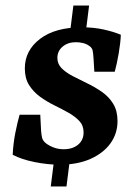

<svg xmlns="http://www.w3.org/2000/svg" viewBox="-20 -600 495 696"><path d="M196 -3Q153 -3 105.5 -12.5Q58 -22 26 -39Q28 -80 35.5 -118Q43 -156 51 -184H126L129 -125Q130 -112 132.5 -101Q135 -90 146 -81Q159 -71 175.5 -65Q192 -59 211 -59Q243 -59 263 -75.5Q283 -92 283 -120Q283 -145 267.5 -161.5Q252 -178 228 -191.5Q204 -205 176.5 -218.5Q149 -232 125 -249.5Q101 -267 85.5 -291.5Q70 -316 70 -352Q70 -417 125 -459Q180 -501 277 -501Q320 -501 356 -493Q392 -485 418 -474Q417 -446 410.5 -407.5Q404 -369 396 -340H322L319 -389Q318 -405 316 -416Q314 -427 303 -434Q293 -441 280.5 -444Q268 -447 255 -447Q226 -447 207 -431Q188 -415 188 -390Q188 -368 203.5 -352.5Q219 -337 244 -324Q269 -311 297 -297.5Q325 -284 350 -266.5Q375 -249 390.5 -223.5Q406 -198 406 -161Q406 -116 380.5 -80.5Q355 -45 308 -24Q261 -3 196 -3ZM164 76 177 -27H234L221 76ZM234 -484 246 -580H303L291 -484Z"/></svg>

Font: Yrsa
Style: Italic
Weight: 400
Italic angle: -7.10001°
Designer: Anna Giedrys (Yrsa+Rasa design), David Brezina (Yrsa art-direction, Rasa art-direction, design)
Foundry: Rosetta Type Foundry
Version: Version 2.004